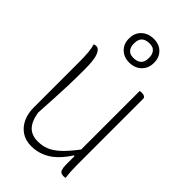

<svg xmlns="http://www.w3.org/2000/svg" viewBox="-300 -1088 1199 1199"><g transform="rotate(45 300.0 -488.0)"><path d="M235 20Q183 20 147 -5Q111 -30 93 -71Q75 -112 75 -160V-570Q75 -614 72 -647Q69 -680 61 -706Q70 -710 81 -710Q103 -710 117.5 -676Q132 -642 132 -556Q132 -477 130 -413.5Q128 -350 124.5 -290Q121 -230 117 -159Q128 -92 158.5 -61Q189 -30 243 -30Q282 -30 316 -43.5Q350 -57 386.5 -90.5Q423 -124 470 -186V-703Q474 -704 478.5 -704.5Q483 -705 488 -705Q499 -705 509.5 -700.5Q520 -696 520 -682V-100Q520 -72 521.5 -45.5Q523 -19 527 7Q518 10 510 10Q483 10 476.5 -8.5Q470 -27 470 -50V-128H464Q412 -48 355.5 -14Q299 20 235 20ZM303 -996Q351 -996 380 -967Q409 -938 409 -894V-888Q409 -842 378 -812Q347 -782 297 -782Q251 -782 221 -811Q191 -840 191 -884V-890Q191 -937 222.5 -966.5Q254 -996 303 -996ZM305 -957Q235 -957 235 -891V-885Q235 -845 264 -827Q279 -821 295 -821Q365 -821 365 -887V-893Q365 -933 336 -951Q321 -957 305 -957Z"/></g></svg>

Font: Recursive Mn Csl St Lt
Style: Regular
Weight: 300
Monospace: yes
Version: Version 1.079;hotconv 1.0.112;makeotfexe 2.5.65598; ttfautoh